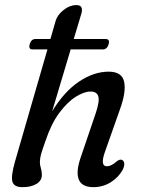

<svg xmlns="http://www.w3.org/2000/svg" viewBox="-20 -744 568 773"><path d="M99.5 -566Q105.5 -587 123 -587H183L204 -660Q211 -684 236 -703.8Q261 -723.5 287 -723.5Q303.5 -723.5 307.8 -714.2Q312 -705 308 -690.5L277 -587H405Q423 -587 417.5 -566.5Q411.5 -545 393.5 -545H264.5L190 -296Q238.5 -375.5 298.2 -415.5Q358 -455.5 417.5 -455.5Q471 -455.5 479.8 -414.8Q488.5 -374 463 -304L402.5 -132.5Q382 -74.5 410.5 -74.5Q427.5 -74.5 449.5 -94Q463 -104.5 471.5 -100Q479 -96.5 480.2 -86.2Q481.5 -76 474 -60.5Q457 -29.5 425.5 -10Q394 9.5 356 9.5Q309 9.5 297 -21.8Q285 -53 305 -110.5L365.5 -288.5Q381.5 -336.5 375.8 -356Q370 -375.5 344.5 -375.5Q318.5 -375.5 284.8 -354.2Q251 -333 218.5 -289.2Q186 -245.5 163.5 -177.5Q150 -140 145.5 -124Q141 -108 140.5 -92Q140.5 -79.5 144.5 -67.2Q148.5 -55 148.5 -40Q148.5 -17 127.2 -3.8Q106 9.5 70 9.5Q36.5 9.5 30 -12.5Q23.5 -34.5 40.5 -94L171 -545H111Q94 -545 99.5 -566Z"/></svg>

Font: Fraunces 72pt SuperSoft
Style: Italic
Weight: 400
Italic angle: -16°
Version: Version 1.000;[b76b70a41]